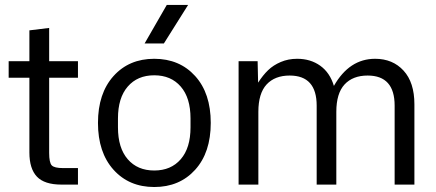

<svg xmlns="http://www.w3.org/2000/svg" viewBox="-20 -748 1766 778"><path d="M229 0Q160.2 0 129.6 -32.2Q99.1 -64.5 99.1 -129.9V-433.1H15.1V-500H99.1V-625L179.2 -634.8V-500H295.9V-433.1H179.2V-128.9Q179.2 -88.9 189.7 -77.9Q200.2 -66.9 235.8 -66.9H295.9V0Z M605 9.8Q502.9 9.8 439.9 -60.3Q377 -130.4 377 -250Q377 -369.6 439.9 -439.7Q502.9 -509.8 605 -509.8Q707.5 -509.8 770.8 -439.9Q834 -370.1 834 -250Q834 -129.9 770.8 -60.1Q707.5 9.8 605 9.8ZM458 -231.9Q458 -148.4 497.6 -102.8Q537.1 -57.1 605 -57.1Q672.9 -57.1 712.4 -102.8Q752 -148.4 752 -231.9V-268.1Q752 -351.6 712.4 -397.2Q672.9 -442.9 605 -442.9Q537.1 -442.9 497.6 -397.2Q458 -351.6 458 -268.1ZM565.9 -571.8 655.8 -728H742.2L644 -571.8Z M946.8 0V-500H1023.9L1025.9 -413.1Q1045.4 -443.4 1066.4 -463.6Q1087.4 -483.9 1117.7 -496.8Q1147.9 -509.8 1184.1 -509.8Q1238.3 -509.8 1277.6 -481.7Q1316.9 -453.6 1333 -399.9Q1395.5 -509.8 1500 -509.8Q1571.3 -509.8 1615.2 -461.9Q1659.2 -414.1 1659.2 -325.2V0H1579.1V-319.8Q1579.1 -441.9 1469.7 -441.9Q1409.7 -441.9 1376.2 -405.8Q1342.8 -369.6 1342.8 -294.9V0H1263.2V-319.8Q1263.2 -441.9 1153.8 -441.9Q1093.8 -441.9 1060.3 -405.8Q1026.9 -369.6 1026.9 -294.9V0Z"/></svg>

Font: TASA Orbiter Deck
Style: Regular
Weight: 400
Designer: Weizhong Zhang
Version: Version 1.000;Glyphs 3.1.2 (3151)